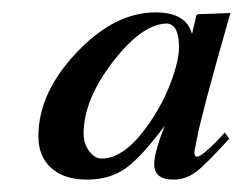

<svg xmlns="http://www.w3.org/2000/svg" viewBox="-20 -696 392 310"><path d="M299 -673 352 -675Q304 -507 298 -472L295 -457Q294 -454 294 -450Q294 -443 298 -443Q305 -443 329 -467L343 -482L350 -472Q313 -431 296.5 -418.5Q280 -406 260 -406Q229 -406 229 -431Q229 -450 246 -493Q208 -442 182.5 -424Q157 -406 120 -406Q84 -406 63 -424.5Q42 -443 42 -476Q42 -546 103.5 -611Q165 -676 231 -676Q281 -676 290 -641L297 -671ZM269 -620Q269 -656 250 -658Q210 -658 162.5 -596.5Q115 -535 115 -480Q115 -464 124 -452Q133 -440 144 -440Q183 -440 223 -500Q243 -529 256 -563.5Q269 -598 269 -620Z"/></svg>

Font: STIX MathJax Latin
Style: Italic
Weight: 400
Italic angle: -16.33°
Designer: MicroPress Inc., with final additions and corrections provided by Coen Hoffman, Elsevier (retired)
Version: Version 1.1.1